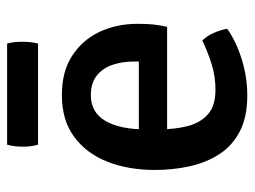

<svg xmlns="http://www.w3.org/2000/svg" viewBox="-108 -594 716 540"><g transform="rotate(-90 250.0 -324.0)"><path d="M111.5 -212V-291.5H347V-304.5Q347 -337.5 337.8 -365.2Q328.5 -393 307.5 -409.8Q286.5 -426.5 252.5 -426.5Q203.5 -426.5 179.8 -385.2Q156 -344 156 -271V-237Q156 -191.5 165.2 -155Q174.5 -118.5 198.5 -97.2Q222.5 -76 267.5 -76Q305 -76 339.5 -86.8Q374 -97.5 406 -113Q419 -100 427.8 -80Q436.5 -60 439 -43Q403 -17.5 353 -2Q303 13.5 251 13.5Q190.5 13.5 150 -7.8Q109.5 -29 86 -65.8Q62.5 -102.5 52.2 -149Q42 -195.5 42 -246Q42 -321 65.2 -380Q88.5 -439 135.2 -473.5Q182 -508 253 -508Q318 -508 362.5 -479.5Q407 -451 430 -402.8Q453 -354.5 453 -294.5Q453 -269 451.2 -251.2Q449.5 -233.5 444.5 -212ZM113 -575Q110 -586 108.8 -595.8Q107.5 -605.5 107.5 -618Q107.5 -630.5 108.8 -640.5Q110 -650.5 113 -662H397.5Q400.5 -650.5 401.5 -641.2Q402.5 -632 402.5 -618.5Q402.5 -594 397.5 -575Z"/></g></svg>

Font: Signika Negative Light Medium
Style: Regular
Weight: 500
Version: Version 2.001